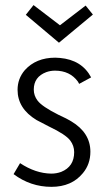

<svg xmlns="http://www.w3.org/2000/svg" viewBox="-20 -723 434 752"><path d="M334 -128.9Q334 -203.1 258.8 -248Q243.2 -257.8 209 -273.4Q144.5 -305.7 127 -329.1Q112.3 -348.6 112.3 -372.1Q112.3 -421.9 161.1 -440.4Q177.7 -446.3 195.3 -446.3Q253.9 -446.3 285.2 -403.3Q288.1 -398.4 290 -394.5L336.9 -419.9Q300.8 -488.3 214.8 -496.1Q206.1 -497.1 196.3 -497.1Q121.1 -497.1 77.1 -448.2Q48.8 -415 48.8 -371.1Q48.8 -297.9 123 -252.9Q138.7 -244.1 171.9 -227.5Q237.3 -196.3 254.9 -172.9Q270.5 -152.3 270.5 -127Q270.5 -70.3 219.7 -49.8Q201.2 -43 180.7 -43Q119.1 -43.9 58.6 -84L33.2 -41Q99.6 8.8 181.6 8.8Q260.7 8.8 304.7 -44.9Q334 -80.1 334 -128.9ZM210.9 -555.7 343.8 -666 315.4 -701.2 214.8 -624 111.3 -703.1 81.1 -665Z"/></svg>

Font: Yaldevi Colombo
Style: Regular
Weight: 400
Designer: Sol Matas, Denzil Rajitha, Kosala Senevirathne and Pathum Egodawatta
Foundry: Mooniak
Version: Version 1.020 ; ttfautohint (v1.6)